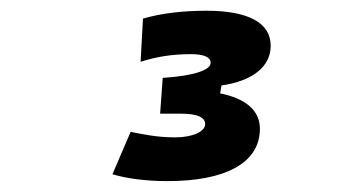

<svg xmlns="http://www.w3.org/2000/svg" viewBox="-20 -723 626 356"><path d="M291 -387.2C394.5 -387.2 461.9 -418.9 461.9 -484.4C461.9 -518.1 435.5 -540.5 388.2 -549.8L390.6 -564.5C447.8 -572.8 481.9 -599.1 481.9 -638.2C481.9 -680.7 440.4 -703.1 362.8 -703.1C319.8 -703.1 280.3 -698.7 245.1 -688.5L240.7 -608.4C269 -617.7 299.3 -622.6 334 -622.6C358.9 -622.6 370.6 -616.7 370.6 -606.4C370.6 -594.2 343.3 -582.5 281.7 -578.6L276.9 -512.2H315.9C346.2 -512.2 360.4 -505.4 360.4 -492.7C360.4 -479 336.9 -468.3 304.7 -468.3C269.5 -468.3 242.7 -474.6 222.2 -478.5L188.5 -399.9C214.8 -392.1 249.5 -387.2 291 -387.2Z"/></svg>

Font: Cascadia Code SemiBold
Style: Italic
Weight: 600
Italic angle: -10°
Monospace: yes
Designer: Aaron Bell
Foundry: Saja Typeworks
Version: Version 2404.023